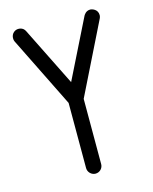

<svg xmlns="http://www.w3.org/2000/svg" viewBox="-114 -830 725 910"><g transform="rotate(-15 248.5 -375.0)"><path d="M417 -754C395 -754 386 -736 384 -733L241 -445L98 -733C88 -755 63 -757 49 -750C27 -739 26 -714 32 -701L204 -353V-33C204 -13 221 4 241 4C262 4 278 -13 278 -33V-353L450 -701C451 -702 454 -711 454 -717C454 -746 426 -754 417 -754Z"/></g></svg>

Font: LS
Style: Regular
Weight: 400
Designer: BSozoo
Foundry: BSozoo
Version: Version 001.000